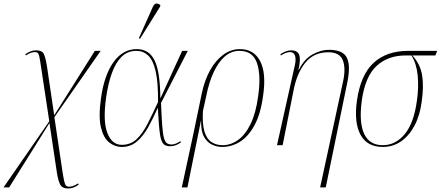

<svg xmlns="http://www.w3.org/2000/svg" viewBox="-79 -825 2504 1091"><path d="M-59 240 201 -136 149 -479Q144 -512 138.5 -520.5Q133 -529 119 -529Q111 -529 99.5 -526Q88 -523 68 -510L65 -517Q79 -527 94.5 -533Q110 -539 126 -539Q160 -539 170 -518.5Q180 -498 188 -447L229 -170L460 -536H493L230 -159L275 143Q281 183 285.5 203Q290 223 296 229.5Q302 236 315 236Q323 236 335.5 232Q348 228 365 217L368 224Q339 246 308 246Q276 246 264 225.5Q252 205 244 154L202 -126L-27 240Z M613 10Q574 10 541.5 -15.5Q509 -41 494.5 -101.5Q480 -162 495 -268Q513 -398 566 -472Q619 -546 698 -546Q768 -546 799.5 -481.5Q831 -417 832 -269H834L956 -536H988L836 -240Q839 -162 842.5 -114.5Q846 -67 852 -43.5Q858 -20 868.5 -12Q879 -4 896 -4Q909 -4 922.5 -10Q936 -16 946 -23L949 -16Q937 -7 921.5 -0.5Q906 6 890 6Q870 6 857.5 -1Q845 -8 837.5 -29.5Q830 -51 826 -94.5Q822 -138 818 -211H817Q791 -152 763 -102Q735 -52 699 -21Q663 10 613 10ZM613 -2Q663 -2 697.5 -34.5Q732 -67 760 -122.5Q788 -178 819 -245Q820 -357 805.5 -420Q791 -483 763 -509.5Q735 -536 696 -536Q646 -536 612 -502.5Q578 -469 556.5 -409Q535 -349 524 -271Q505 -137 531 -69.5Q557 -2 613 -2ZM717 -605 710 -608 790 -787Q799 -805 810.5 -805Q822 -805 832 -796L831 -788Z M954 240 1021 -70 1068 -296Q1084 -371 1115.5 -427Q1147 -483 1190.5 -514.5Q1234 -546 1284 -546Q1363 -546 1399 -478Q1435 -410 1416 -281Q1402 -177 1367 -113Q1332 -49 1284.5 -19.5Q1237 10 1183 10Q1155 10 1127 -2.5Q1099 -15 1080.5 -47.5Q1062 -80 1064 -140H1063L986 240ZM1186 0Q1232 0 1273.5 -29.5Q1315 -59 1345 -120.5Q1375 -182 1388 -279Q1405 -396 1381.5 -466Q1358 -536 1281 -536Q1234 -536 1197.5 -503.5Q1161 -471 1134.5 -413.5Q1108 -356 1093 -280L1074 -193Q1070 -119 1083 -77Q1096 -35 1123 -17.5Q1150 0 1186 0Z M1740 240 1870 -360Q1887 -437 1869 -482.5Q1851 -528 1787 -528Q1703 -528 1655 -467.5Q1607 -407 1589 -311L1527 0H1495L1597 -457Q1604 -490 1597 -509.5Q1590 -529 1569 -529Q1562 -529 1550 -526Q1538 -523 1517 -510L1514 -517Q1547 -539 1576 -539Q1610 -539 1620.5 -514.5Q1631 -490 1617 -428H1619Q1649 -489 1696.5 -515.5Q1744 -542 1790 -542Q1870 -542 1892 -497Q1914 -452 1895 -359L1772 240Z M2096 10Q2007 10 1969.5 -59.5Q1932 -129 1949 -252Q1970 -400 2044 -468Q2118 -536 2241 -536H2405L2395 -510H2264Q2309 -461 2319.5 -398Q2330 -335 2317 -246Q2307 -169 2276.5 -111.5Q2246 -54 2200 -22Q2154 10 2096 10ZM2096 0Q2169 0 2221 -63Q2273 -126 2290 -253Q2301 -328 2294.5 -395.5Q2288 -463 2259 -510H2227Q2125 -510 2060.5 -450Q1996 -390 1977 -255Q1960 -130 1990 -65Q2020 0 2096 0Z"/></svg>

Font: Noto Serif Display SemiCondensed Thin
Style: Italic
Weight: 100
Width: 4
Italic angle: -12°
Designer: Monotype Design Team
Foundry: Monotype Imaging Inc.
Version: Version 2.009